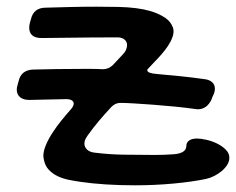

<svg xmlns="http://www.w3.org/2000/svg" viewBox="-20 -535 702 571"><path d="M66.9 -237.8Q49.8 -237.8 39.8 -245.8Q29.8 -253.9 29.8 -269Q29.8 -272 30.5 -275.1Q31.2 -278.3 32.2 -282.2L35.2 -293Q42.5 -326.7 78.1 -328.1Q114.3 -329.1 149.9 -329.6Q185.5 -330.1 221.2 -330.1Q237.8 -330.1 253.7 -330.1Q269.5 -330.1 285.2 -329.1Q303.2 -329.1 315.9 -341.8L344.2 -372.1Q351.6 -379.4 354.7 -386.7Q357.9 -394 357.9 -400.9Q357.9 -410.2 351.3 -416.5Q344.7 -422.9 332 -423.8Q249 -423.8 191.7 -422.9Q134.3 -421.9 104 -421.9Q66.9 -421.9 66.9 -453.1Q66.9 -456.1 67.4 -459.5Q67.9 -462.9 68.8 -466.8L71.8 -477.1Q79.6 -512.2 116.2 -512.2Q153.8 -513.2 191.4 -514.2Q229 -515.1 267.1 -515.1Q303.7 -515.1 332.5 -514.4Q361.3 -513.7 384.5 -510.7Q407.7 -507.8 426.3 -502.4Q444.8 -497.1 461.9 -487.8Q474.1 -481 480.2 -474.9Q486.3 -468.8 490.2 -461.9Q492.7 -457.5 494.4 -452.9Q496.1 -448.2 496.1 -441.9Q496.1 -432.6 492.2 -422.9Q487.8 -410.6 479.2 -397.9Q470.7 -385.3 460.2 -373.3Q449.7 -361.3 438.7 -350.1Q427.7 -338.9 418.9 -329.1Q418 -328.1 418 -326.2Q418 -321.3 425.8 -318.6Q433.6 -315.9 446.8 -314.9Q482.4 -312 517.1 -308.3Q551.8 -304.7 586.9 -299.8Q602.1 -298.3 610.6 -290.8Q619.1 -283.2 619.1 -271Q619.1 -261.7 613.8 -251Q612.3 -248 611.1 -245.1Q609.9 -242.2 608.9 -238.8Q595.2 -210 567.9 -210Q566.4 -210 564.5 -210.4Q562.5 -210.9 560.1 -210.9Q532.7 -214.8 499.8 -218Q466.8 -221.2 435.3 -223.6Q403.8 -226.1 377.7 -227.5Q351.6 -229 337.9 -229Q322.8 -229 311 -216.8Q291 -195.3 274.7 -176Q258.3 -156.7 241.2 -132.8Q236.3 -126 233.6 -120.1Q231 -114.3 231 -107.9Q231 -97.7 239 -90.1Q247.1 -82.5 261.2 -81.1Q303.2 -75.7 347.9 -75Q392.6 -74.2 439.9 -74.2Q453.6 -74.2 467.8 -74.7Q481.9 -75.2 496.1 -76.2Q534.2 -79.1 534.2 -101.1Q534.2 -110.8 542.2 -116.9Q550.3 -123 565.9 -123Q576.7 -123 593.3 -119.4Q609.9 -115.7 625 -108.4Q640.1 -101.1 651.1 -90.3Q662.1 -79.6 662.1 -65.9Q662.1 -55.2 655.8 -44.9Q649.4 -34.7 639.2 -26.1Q628.9 -17.6 616.7 -11.5Q604.5 -5.4 592.8 -2.9Q550.8 5.9 494.9 11Q439 16.1 380.9 16.1Q335.4 16.1 293.9 13.4Q252.4 10.7 220.2 5.9Q202.6 3.4 184.6 -0.2Q166.5 -3.9 151.1 -11.2Q135.7 -18.6 124.5 -30.8Q113.3 -43 109.9 -63Q109.9 -65.4 109.4 -66.9Q108.9 -68.4 108.9 -70.8Q108.9 -85.9 116.7 -104.2Q124.5 -122.6 136.7 -141.1Q148.9 -159.7 163.3 -177.5Q177.7 -195.3 190.9 -210Q199.2 -219.7 199.2 -227.1Q199.2 -232.9 193.4 -236.6Q187.5 -240.2 176.8 -240.2L66.9 -237.8Z"/></svg>

Font: Gochi Hand
Style: Regular
Weight: 400
Designer: Juan Pablo del Peral
Foundry: Juan Pablo del Peral
Version: Version 1.001